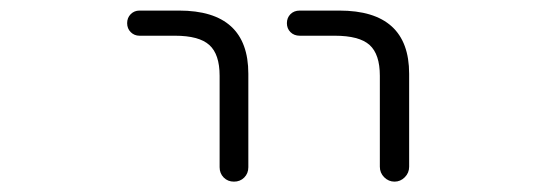

<svg xmlns="http://www.w3.org/2000/svg" viewBox="-20 -565 1040 365"><path d="M245.1 -497.1Q235.4 -497.1 228.5 -503.9Q221.7 -510.7 221.7 -521Q221.7 -531.2 228.5 -538.1Q235.4 -544.9 245.1 -544.9H320.3Q452.1 -544.9 452.1 -424.8V-247.1Q452.1 -235.4 444.3 -227.5Q436.5 -219.7 424.8 -219.7Q413.1 -219.7 405.3 -227.5Q397.5 -235.4 397.5 -247.1V-420.9Q397.5 -461.9 377.9 -479.5Q358.4 -497.1 312.5 -497.1ZM549.8 -497.1Q539.1 -497.1 532.2 -503.9Q525.4 -510.7 525.4 -521Q525.4 -531.2 532.2 -538.1Q539.1 -544.9 549.8 -544.9H625Q757.8 -544.9 757.8 -424.8V-248Q757.8 -236.3 749.5 -228Q741.2 -219.7 730 -219.7Q718.8 -219.7 710.4 -228Q702.1 -236.3 702.1 -248V-420.9Q702.1 -461.9 682.6 -479.5Q663.1 -497.1 616.2 -497.1Z"/></svg>

Font: Rounded-X Mgen+ 1m light
Style: Regular
Weight: 200
Designer: [Source Han Sans]
Ryoko NISHIZUKA  (kana & ideographs); Paul D. Hunt (Latin, Greek & Cyrillic); Wenlong ZHANG  (bopomofo
Version: Version 1.059.20150602